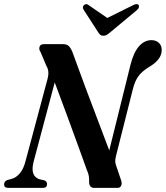

<svg xmlns="http://www.w3.org/2000/svg" viewBox="-41 -915 808 935"><path d="M122.5 -127Q104.5 -56 153 -41.5L174.5 -37Q188.5 -31.5 188 -18.5Q188 0 168 0H0Q-21.5 0 -21 -17.5Q-21 -32.5 -4.5 -38.5L16 -44Q37.5 -49.5 55.8 -71.2Q74 -93 83.5 -131L191 -532.5Q200.5 -569 185 -594L156.5 -661.5Q147.5 -674 151.5 -687Q155.5 -700 172.5 -700H266Q284 -700 293.8 -690.8Q303.5 -681.5 311.5 -662Q341 -580 372.5 -496Q404 -412 434.5 -332Q465 -252 491 -182.5L595 -601.5Q610 -660.5 636.2 -690Q662.5 -719.5 696.5 -719.5Q718.5 -719.5 732.8 -706.2Q747 -693 746.5 -670Q746 -625 686 -589.5Q652.5 -569.5 634.2 -545.5Q616 -521.5 606 -481L523.5 -154Q520 -140 520.2 -129.2Q520.5 -118.5 526 -104L549 -36.5Q554 -22 549.2 -11Q544.5 0 531 0H418Q392 0 393 -32Q393.5 -48 391 -60.5Q388.5 -73 382 -87Q365.5 -133.5 340 -203.5Q314.5 -273.5 284.8 -354.5Q255 -435.5 225.5 -513.5ZM501 -762Q490 -752.5 481.5 -746.8Q473 -741 462.5 -741Q452 -741 446.2 -746.5Q440.5 -752 434.5 -762L366 -868Q358 -882.5 369 -891Q380 -899.5 392 -889L481.5 -827.5L605.5 -889Q625.5 -900 634 -891Q636.5 -887.5 635.5 -880.5Q634.5 -873.5 626.5 -866.5Z"/></svg>

Font: Fraunces 144pt Soft SemiBold
Style: Italic
Weight: 600
Italic angle: -16°
Version: Version 1.000;[b76b70a41]